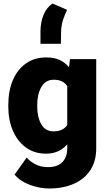

<svg xmlns="http://www.w3.org/2000/svg" viewBox="-20 -865 616 1093"><path d="M27.3 -257.8V-268.1Q27.3 -348.6 53.5 -409.4Q79.6 -470.2 128.2 -504.2Q176.8 -538.1 243.7 -538.1Q288.6 -538.1 319.8 -523.4Q351.1 -508.8 372.6 -482.9L378.4 -528.3H527.8V-20.5Q527.8 52.7 494.1 103.8Q460.4 154.8 400.1 181.4Q339.8 208 259.3 208Q206.1 208 150.9 187.7Q95.7 167.5 63 128.9L131.8 32.2Q151.9 54.7 182.1 70.6Q212.4 86.4 253.4 86.4Q306.6 86.4 334.7 58.1Q362.8 29.8 362.8 -21.5V-43Q340.8 -18.1 311 -4.2Q281.2 9.8 242.7 9.8Q176.3 9.8 127.9 -25.1Q79.6 -60.1 53.5 -120.6Q27.3 -181.2 27.3 -257.8ZM191.9 -268.1V-257.8Q191.9 -198.7 214.8 -158Q237.8 -117.2 284.7 -117.2Q338.4 -117.2 362.8 -153.3V-375Q339.4 -411.1 285.6 -411.1Q239.7 -411.1 215.8 -370.4Q191.9 -329.6 191.9 -268.1ZM210.4 -615.7V-684.1Q210.4 -737.8 228 -780.8Q245.6 -823.7 279.8 -844.7L361.8 -809.1Q352.1 -789.1 339.8 -754.6Q327.6 -720.2 327.6 -677.7L326.7 -615.7Z"/></svg>

Font: Vazirmatn RD UI FD Black
Style: Regular
Weight: 900
Designer: Saber Rastikerdar
Foundry: Saber Rastikerdar
Version: Version 33.003